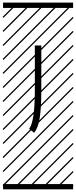

<svg xmlns="http://www.w3.org/2000/svg" viewBox="-23 -990 577 1453"><path d="M235.4 15.1 197.3 -15.1Q240.7 -69.8 240.7 -309.6V-646H289.6V-309.6Q289.6 -174.3 277.8 -98.6Q266.1 -22.9 235.4 15.1ZM0 402.8H530.3V442.9H0ZM0 -970.2H530.3V-930.2H0ZM526.9 410.6 533.7 417.5 525.4 425.8 518.6 418.9ZM526.9 304.7 533.7 311.5 419.4 425.8 412.6 418.9ZM526.9 198.7 533.7 205.6 313.5 425.8 306.6 418.9ZM526.9 92.3 533.7 99.1 207.5 425.8 200.7 418.9ZM526.9 -13.2 533.7 -6.3 101.6 425.8 94.7 418.9ZM526.9 -119.1 533.7 -112.3 3.4 418 -3.4 411.1ZM526.9 -225.6 533.7 -218.8 3.4 311.5 -3.4 304.7ZM526.9 -331.5 533.7 -324.7 3.4 205.6 -3.4 198.7ZM526.9 -438 533.7 -431.2 3.4 99.1 -3.4 92.3ZM526.9 -543.5 533.7 -536.6 3.4 -6.3 -3.4 -13.2ZM526.9 -649.4 533.7 -642.6 3.4 -112.3 -3.4 -119.1ZM526.9 -755.9 533.7 -749 3.4 -218.8 -3.4 -225.6ZM526.9 -861.8 533.7 -855 3.4 -324.7 -3.4 -331.5ZM516.6 -958 523.4 -951.2 3.4 -431.2 -3.4 -438ZM411.1 -958 418 -951.2 3.4 -536.6 -3.4 -543.5ZM305.2 -958 312 -951.2 3.4 -642.6 -3.4 -649.4ZM198.7 -958 205.6 -951.2 3.4 -749 -3.4 -755.9ZM92.3 -958 99.1 -951.2 3.4 -855 -3.4 -861.8Z"/></svg>

Font: AzarMehrMSRS3
Style: Regular
Weight: 1
Designer: Amin Abedi
Version: Version 1.00